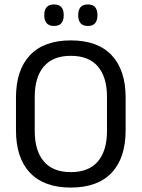

<svg xmlns="http://www.w3.org/2000/svg" viewBox="-20 -833 638 865"><path d="M299 12Q178 12 115 -54.8Q52 -121.5 52 -246V-393.5Q52 -517.5 115 -584.2Q178 -651 299 -651Q420 -651 483 -584.2Q546 -517.5 546 -393.5V-246Q546 -121.5 483 -54.8Q420 12 299 12ZM299 -57.5Q380 -57.5 421 -105.8Q462 -154 462 -242.5V-397Q462 -485.5 421 -533.5Q380 -581.5 299 -581.5Q218.5 -581.5 177.5 -533.5Q136.5 -485.5 136.5 -397V-242.5Q136.5 -154 177.5 -105.8Q218.5 -57.5 299 -57.5ZM223 -716Q201.5 -716 190.5 -728.2Q179.5 -740.5 179.5 -763V-766.5Q179.5 -789 190.5 -801Q201.5 -813 223 -813Q245.5 -813 256.2 -801Q267 -789 267 -766.5V-763Q267 -740.5 256.2 -728.2Q245.5 -716 223 -716ZM376 -716Q354 -716 343.2 -728.2Q332.5 -740.5 332.5 -763V-766.5Q332.5 -789 343.2 -801Q354 -813 376 -813Q397.5 -813 408.2 -801Q419 -789 419 -766.5V-763Q419 -740.5 408.2 -728.2Q397.5 -716 376 -716Z"/></svg>

Font: Anek Kannada Medium
Style: Regular
Weight: 400
Version: Version 1.003